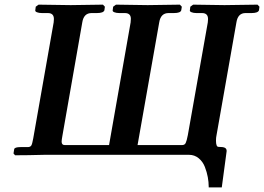

<svg xmlns="http://www.w3.org/2000/svg" viewBox="-20 -667 1136 826"><path d="M334 -570.8 249 -85.9Q245.1 -64.5 245.1 -58.1Q245.1 -43 257.8 -43H449.2L542 -570.8Q542 -574.2 542.5 -579.3Q543 -584.5 543 -585.9Q543 -610.8 517.1 -610.8H493.2Q480.5 -610.8 471.9 -614.3Q463.4 -617.7 464.8 -623L466.8 -638.2L479 -647Q576.2 -645 615.2 -645L753.9 -647L762.2 -638.2L759.8 -623Q756.8 -610.8 728 -610.8H705.1Q671.4 -610.8 665 -570.8L571.8 -43H764.2Q774.4 -43 778.8 -51.8Q783.2 -60.5 788.1 -85.9L874 -570.8Q875 -577.1 875 -585Q875 -610.8 849.1 -610.8H825.2Q812.5 -610.8 804 -614.3Q795.4 -617.7 796.9 -623L798.8 -638.2L811 -647Q908.2 -645 945.8 -645L1087.9 -647L1096.2 -638.2L1094.2 -623Q1090.3 -610.8 1062 -610.8H1036.1Q1003.4 -610.8 997.1 -570.8L911.1 -83Q909.2 -75.2 909.2 -62Q909.2 -35.2 919.9 -35.2Q939.9 -35.2 947.5 -31.2Q955.1 -27.3 955.1 -17.1Q955.1 -16.1 954.6 -13.9Q954.1 -11.7 954.1 -9.8L934.1 139.2H877.9V136.2Q877.9 116.7 874 95.2Q870.1 73.7 861.3 51Q852.5 28.3 834.7 13.7Q816.9 -1 793 -1H171.9Q97.7 1 44.9 1L38.1 -6.8L41 -24.9Q42.5 -34.2 68.8 -34.2H99.1Q109.9 -34.2 114.3 -40.5Q118.7 -46.9 123 -71.8L210.9 -570.8Q211.9 -577.1 211.9 -585Q211.9 -610.8 186 -610.8H160.2Q147.5 -610.8 138.9 -614.3Q130.4 -617.7 131.8 -623L133.8 -638.2L146 -647Q245.1 -645 284.2 -645L422.9 -647L431.2 -638.2L429.2 -623Q425.3 -610.8 397 -610.8H374Q340.3 -610.8 334 -570.8Z"/></svg>

Font: Linux Libertine
Style: Bold Italic
Weight: 700
Italic angle: -11.5°
Designer: Philipp H. Poll
Foundry: Philipp H. Poll
Version: Version 4.0.5